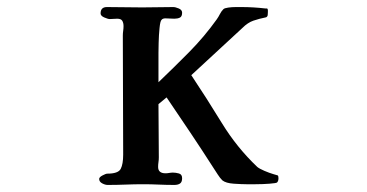

<svg xmlns="http://www.w3.org/2000/svg" viewBox="-20 -524 1040 544"><path d="M769 -19Q769 -11 765 -7Q763 -5 743.5 -3.5Q724 -2 704 -2Q684 -2 678 -2Q665 -2 642.5 -3.5Q620 -5 610 -13Q603 -20 597 -29.5Q591 -39 585 -48Q553 -98 519.5 -148Q486 -198 452 -248L429 -229Q429 -192 429.5 -154Q430 -116 430 -78Q430 -71 429 -64.5Q428 -58 428 -51Q428 -33 449 -33Q454 -33 459.5 -34Q465 -35 470 -35Q478 -35 487 -32.5Q496 -30 496 -19Q496 -8 490 -4Q484 0 474 0Q452 0 430 -1Q408 -2 386 -2Q361 -2 336 -1Q311 0 285 0Q278 0 269.5 -4.5Q261 -9 261 -17Q261 -22 270.5 -27Q280 -32 284 -32Q315 -32 322 -45.5Q329 -59 329 -86Q329 -170 328.5 -254.5Q328 -339 328 -423Q328 -430 329 -436.5Q330 -443 330 -450Q330 -459 326.5 -465Q323 -471 312 -471Q307 -471 301.5 -470.5Q296 -470 291 -470Q286 -470 275.5 -474.5Q265 -479 265 -486Q265 -504 283 -504Q308 -504 333 -503.5Q358 -503 383 -503Q405 -503 427 -503.5Q449 -504 471 -504Q477 -504 486.5 -500Q496 -496 496 -488Q496 -477 489.5 -474Q483 -471 474 -471Q467 -471 461 -471.5Q455 -472 449 -472Q441 -472 438 -468Q434 -465 432 -444.5Q430 -424 429.5 -403Q429 -382 429 -374Q429 -353 429 -332Q429 -311 429 -291Q473 -333 516 -376.5Q559 -420 594 -469Q599 -476 603 -484Q607 -492 613 -498Q616 -501 626.5 -502.5Q637 -504 648.5 -504Q660 -504 664 -504Q681 -504 698 -503Q715 -502 732 -500Q733 -500 734 -500Q735 -500 736 -500H737Q739 -498 739 -495Q739 -492 739 -490Q739 -486 738.5 -481.5Q738 -477 734 -475Q714 -471 698 -465.5Q682 -460 667 -445L522 -311Q566 -245 608.5 -175.5Q651 -106 709 -51Q715 -46 729 -40Q743 -34 755 -30.5Q767 -27 767 -27Q769 -25 769 -19Z"/></svg>

Font: Kaisei Decol
Style: Bold
Weight: 700
Designer: Font-Kai, 金井和夫
Foundry: KAZUO KANAI
Version: Version 5.003